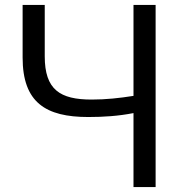

<svg xmlns="http://www.w3.org/2000/svg" viewBox="-20 -761 734 781"><path d="M162 -532V-741H72V-527C72 -344 166 -285 339 -285C401 -285 462 -289 523 -301V0H613V-741H523V-371C466 -362 411 -356 353 -356C224 -356 162 -396 162 -532Z"/></svg>

Font: Cheyenne Sans
Style: Regular
Weight: 400
Designer: The Public Sans project authors (U.S. Web Design System), Libre Franklin designed by Pablo Impallari and Rodrigo Fuenzal
Foundry: The Cheyenne Sans Project Authors
Version: Version 2.007